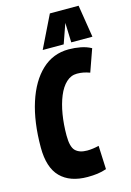

<svg xmlns="http://www.w3.org/2000/svg" viewBox="-139 -1000 738 1078"><g transform="rotate(-15 230.5 -461.0)"><path d="M232 10Q130 10 75 -45.5Q20 -101 20 -218Q20 -366 55.5 -476.5Q91 -587 156.5 -648.5Q222 -710 313 -710Q348 -710 382 -703.5Q416 -697 443 -682L397 -552Q378 -559 360.5 -562.5Q343 -566 323 -566Q288 -566 260.5 -540.5Q233 -515 214.5 -470Q196 -425 186.5 -367.5Q177 -310 177 -245Q177 -179 200 -156.5Q223 -134 268 -134Q284 -134 302 -136.5Q320 -139 336 -143L342 -6Q316 3 289.5 6.5Q263 10 232 10ZM172 -744 264 -932H431L461 -744H338L334 -858L294 -744Z"/></g></svg>

Font: Georama Condensed ExtraBold
Style: Italic
Weight: 800
Width: 3
Italic angle: -9°
Designer: Jean-Baptiste Levee
Foundry: Production Type
Version: Version 1.000